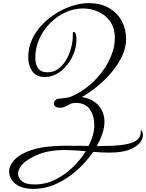

<svg xmlns="http://www.w3.org/2000/svg" viewBox="-20 -804 931 1224"><path d="M676 169Q651 169 625.5 167.5Q600 166 574 164Q533 225 473.5 279Q414 333 342 366.5Q270 400 193 400Q138 400 104 383.5Q70 367 54 341.5Q38 316 38 290Q38 257 65 223Q92 189 150 164Q204 141 268 133Q332 125 402.5 125Q473 125 545 126Q581 55 581 -3Q581 -69 551.5 -108.5Q522 -148 465 -148Q442 -148 427.5 -141Q413 -134 400 -126.5Q387 -119 368 -117Q353 -116 338.5 -122Q324 -128 324 -144Q324 -156 332.5 -164.5Q341 -173 348 -174Q377 -177 392 -179Q407 -181 416.5 -183Q426 -185 436 -189.5Q446 -194 464 -203Q512 -227 556.5 -266Q601 -305 636 -353.5Q671 -402 691.5 -455.5Q712 -509 712 -561Q712 -625 682.5 -667Q653 -709 606.5 -729.5Q560 -750 509 -750Q450 -750 395.5 -724.5Q341 -699 298 -655Q255 -611 230 -554.5Q205 -498 205 -436Q205 -395 223 -369Q241 -343 283 -343Q321 -343 350 -364Q379 -385 399.5 -418.5Q420 -452 431 -490.5Q442 -529 444 -564V-591Q444 -600 450 -600Q461 -600 464 -583Q469 -563 467 -539Q465 -499 448.5 -459Q432 -419 404.5 -386Q377 -353 341.5 -333Q306 -313 266 -313Q211 -313 185.5 -350Q160 -387 160 -440Q160 -499 183.5 -551Q207 -603 247.5 -645.5Q288 -688 338 -719Q388 -750 441.5 -767Q495 -784 544 -784Q623 -784 676 -752.5Q729 -721 756.5 -669.5Q784 -618 784 -557Q784 -500 758 -445.5Q732 -391 690 -341.5Q648 -292 598.5 -252Q549 -212 501 -185Q570 -175 608 -131.5Q646 -88 646 -27Q646 7 633 46.5Q620 86 597 127Q610 127 622 127Q696 127 753.5 120.5Q811 114 844 95Q877 76 877 39V35Q877 26 879 26Q881 26 883 29Q885 32 886 35Q891 46 891 58Q891 77 877.5 98.5Q864 120 831 138Q800 155 761.5 162Q723 169 676 169ZM202 372Q269 372 330.5 342Q392 312 442.5 263.5Q493 215 527 160Q465 154 404 152.5Q343 151 284 162.5Q225 174 169 208Q123 236 109 261Q95 286 95 303Q95 328 119 350Q143 372 202 372Z"/></svg>

Font: Great Vibes
Style: Regular
Weight: 400
Designer: Robert E. Leuschke, Viktoriya Grabowska, Viviana Monsalve, Eben Sorkin
Foundry: Robert E. Leuschke
Version: Version 1.103; ttfautohint (v1.8.4.7-5d5b)